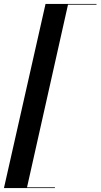

<svg xmlns="http://www.w3.org/2000/svg" viewBox="-30 -800 508 970"><path d="M200 -780 -10 150H247.5V146.5H106.5L313.5 -776.5H457.5V-780Z"/></svg>

Font: Bodoni* 48pt Medium
Style: Italic
Weight: 500
Italic angle: -13°
Version: Version 2.3